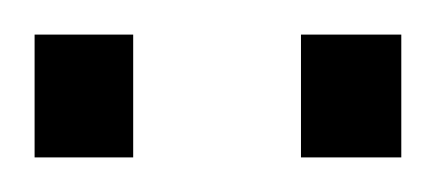

<svg xmlns="http://www.w3.org/2000/svg" viewBox="-20 -740 252 111"><path d="M0 -649V-720H57V-649ZM154 -649V-720H212V-649Z"/></svg>

Font: Archivo SemiCondensed Thin
Style: Regular
Weight: 250
Width: 4
Designer: Hector Gatti
Foundry: Omnibus-Type
Version: Version 2.001